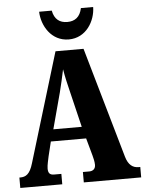

<svg xmlns="http://www.w3.org/2000/svg" viewBox="-61 -982 779 1030"><g transform="rotate(-5 328.5 -466.5)"><path d="M335 -771C429 -771 479 -858 480 -933H414C404 -885 376 -865 335 -865C295 -865 266 -885 257 -933H189C191 -858 241 -771 335 -771ZM6 0H232V-56H192C168 -56 161 -69 161 -91C161 -110 169 -140 172 -156L191 -234H381L407 -140C410 -129 416 -106 416 -89C416 -64 399 -56 382 -56H348V0H657V-56H648C617 -56 593 -73 580 -118L409 -714H258L80 -127C63 -68 40 -56 11 -56H6ZM210 -298 262 -492C272 -530 281 -572 290 -614C297 -571 307 -530 317 -489L363 -298Z"/></g></svg>

Font: Noto Serif Myanmar ExtraCondensed Black
Style: Regular
Weight: 900
Width: 2
Designer: Ben Mitchell and the Monotype Design Team
Foundry: Monotype Imaging Inc.
Version: Version 2.106